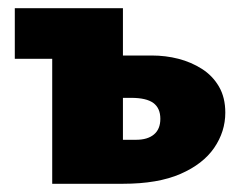

<svg xmlns="http://www.w3.org/2000/svg" viewBox="-20 -447 586 467"><path d="M107 0V-427H279V-107H311Q339 -107 354.5 -120Q370 -133 370 -158Q370 -184 353 -196.5Q336 -209 299 -209H239V-312H349Q383 -312 414 -304Q445 -296 471 -279.5Q497 -263 512.5 -236.5Q528 -210 528 -173Q528 -127 501 -87.5Q474 -48 419 -24Q364 0 279 0ZM16 -304V-427H195V-304Z"/></svg>

Font: Ysabeau Infant Black
Style: Regular
Weight: 900
Designer: Christian Thalmann (Catharsis Fonts)
Version: Version 2.001;gftools[0.9.30]; featfreeze: ss01,ss02,lnum